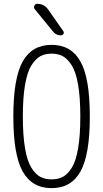

<svg xmlns="http://www.w3.org/2000/svg" viewBox="-20 -975 540 1005"><path d="M174.8 -955.1Q210.9 -955.1 232.4 -924.8L311.5 -811.5Q316.4 -804.7 312 -797.4Q307.6 -790 299.8 -790Q272.5 -790 257.8 -809.6L162.1 -926.8Q155.3 -934.6 159.7 -944.8Q164.1 -955.1 174.8 -955.1ZM308.1 -681.2Q283.2 -694.3 250 -694.3Q216.8 -694.3 191.9 -681.2Q167 -668 145 -633.8Q123 -599.6 111.3 -532.2Q99.6 -464.8 99.6 -364.7Q99.6 -264.6 111.3 -197.3Q123 -129.9 145 -95.7Q167 -61.5 191.9 -48.8Q216.8 -36.1 250 -36.1Q283.2 -36.1 308.1 -48.8Q333 -61.5 355 -95.7Q377 -129.9 388.7 -197.3Q400.4 -264.6 400.4 -364.7Q400.4 -464.8 388.7 -532.2Q377 -599.6 355 -633.8Q333 -668 308.1 -681.2ZM401.4 -77.6Q352.5 9.8 250 9.8Q147.5 9.8 98.6 -77.6Q49.8 -165 49.8 -365.2Q49.8 -565.4 98.6 -652.8Q147.5 -740.2 250 -740.2Q352.5 -740.2 401.4 -652.8Q450.2 -565.4 450.2 -365.2Q450.2 -165 401.4 -77.6Z"/></svg>

Font: Rounded-X Mgen+ 2m light
Style: Regular
Weight: 200
Designer: [Source Han Sans]
Ryoko NISHIZUKA  (kana & ideographs); Paul D. Hunt (Latin, Greek & Cyrillic); Wenlong ZHANG  (bopomofo
Version: Version 1.059.20150602